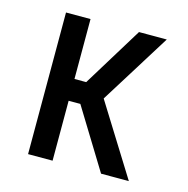

<svg xmlns="http://www.w3.org/2000/svg" viewBox="-83 -600 667 681"><g transform="rotate(15 250.0 -260.0)"><path d="M78 0V-520H168V-300H211L346 -520H448L286 -260L448 0H346L211 -220H168V0Z"/></g></svg>

Font: Iosevka Term Medium
Style: Regular
Weight: 500
Monospace: yes
Designer: Belleve Invis
Foundry: Belleve Invis
Version: Version 26.3.1